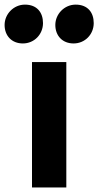

<svg xmlns="http://www.w3.org/2000/svg" viewBox="-57 -832 436 852"><path d="M269.5 -639.2C320.3 -639.2 358.9 -679.7 358.9 -729.5C358.9 -776.4 332.5 -811.5 278.8 -811.5C229 -811.5 188.5 -770 188.5 -721.2C188.5 -673.3 220.2 -639.2 269.5 -639.2ZM44.4 -639.2C95.2 -639.2 133.8 -679.7 133.8 -729.5C133.8 -776.4 107.4 -811.5 53.7 -811.5C3.9 -811.5 -36.6 -770 -36.6 -721.2C-36.6 -673.3 -4.9 -639.2 44.4 -639.2ZM85 0H237.3V-556.6H85Z"/></svg>

Font: Merriweather Sans
Style: Bold
Weight: 700
Designer: Eben Sorkin ( eben@eyebytes.com )
Foundry: Eben Sorkin
Version: Version 1.003